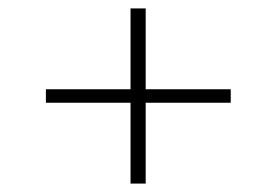

<svg xmlns="http://www.w3.org/2000/svg" viewBox="-20 -569 657 456"><path d="M290 -549H326V-133H290ZM528 -357V-325H89V-357Z"/></svg>

Font: Roboto Serif 120pt Expanded Light
Style: Regular
Weight: 300
Width: 7
Designer: Greg Gazdowicz
Foundry: Commercial Type
Version: Version 1.008